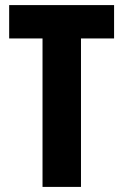

<svg xmlns="http://www.w3.org/2000/svg" viewBox="-20 -734 484 754"><path d="M298 0H147V-583H16V-714H428V-583H298Z"/></svg>

Font: Noto Sans Telugu ExtraCondensed ExtraBold
Style: Regular
Weight: 800
Width: 2
Designer: Jelle Bosma - Monotype Design Team
Foundry: Monotype Imaging Inc.
Version: Version 2.005; ttfautohint (v1.8.4.7-5d5b)